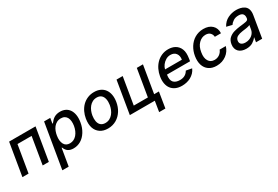

<svg xmlns="http://www.w3.org/2000/svg" viewBox="63 -1574 4050 2798"><g transform="rotate(-30 2088.0 -174.5)"><path d="M26.3 0 117.2 -545.5H561.8L470.9 0H367.2L442.8 -453.8H205.3L129.6 0Z M705.6 -545.5H809.3L794.7 -457H803.6Q820.3 -480.1 838.1 -497.9Q855.8 -515.6 876.4 -527.9Q897 -540.1 921.5 -546.3Q946 -552.6 976.2 -552.6Q1025.2 -552.6 1063.9 -533.6Q1102.6 -514.6 1127.1 -478.5Q1151.6 -442.5 1160.3 -390.3Q1169 -338.1 1158.4 -271.7Q1151.3 -226.6 1137.6 -189.6Q1123.9 -152.7 1103.7 -120.4Q1062.9 -55.4 1006.6 -22.4Q950.3 10.7 883.2 10.7Q830.3 10.7 795.6 -11.9Q761 -34.4 741.5 -84.9H735.1L686.8 204.5H579.9ZM778.4 -133.5Q806.5 -79.9 875 -79.9Q910.2 -79.9 939.5 -94.6Q968.8 -109.4 991.1 -135.3Q1013.5 -161.2 1028.8 -196.6Q1044 -231.9 1050.8 -272.7Q1057.2 -313.2 1053.8 -348Q1050.4 -382.8 1036.8 -408.2Q1023.1 -433.6 998.6 -448Q974.1 -462.4 938.2 -462.4Q898.1 -462.4 867.9 -446Q837.7 -429.7 816.4 -402.9Q795.1 -376.1 782.3 -342Q769.5 -307.9 764.2 -272.7Q750 -188.9 778.4 -133.5Z M1253.2 -274.9Q1262.4 -332 1286.6 -382.6Q1310.7 -433.2 1348.2 -471.1Q1385.7 -508.9 1436.3 -530.7Q1486.9 -552.6 1548.7 -552.6Q1606.9 -552.6 1650.9 -532Q1695 -511.4 1722.5 -473.7Q1750 -436.1 1759.8 -383.2Q1769.5 -330.3 1759.2 -265.6Q1753.2 -227.6 1740.4 -192.3Q1727.6 -157 1708.3 -126.2Q1688.9 -95.5 1663.7 -70.3Q1638.5 -45.1 1607.8 -27Q1577.1 -8.9 1540.8 1.1Q1504.6 11 1463.8 11Q1385.7 11 1333.8 -24.9Q1280.5 -61.8 1259.9 -124.5Q1239.3 -187.1 1253.2 -274.9ZM1358 -172.2Q1362.2 -150.9 1370.9 -133.5Q1379.6 -116.1 1393.5 -103.9Q1407.3 -91.6 1426.3 -84.9Q1445.3 -78.1 1469.8 -78.1Q1510.7 -78.1 1542.3 -95.2Q1573.9 -112.2 1596.8 -139.9Q1619.7 -167.6 1634.1 -202.9Q1648.4 -238.3 1654.5 -274.9Q1662.6 -328.1 1654.1 -369.3Q1649.9 -390.6 1641 -408Q1632.1 -425.4 1618.4 -437.9Q1604.8 -450.3 1585.9 -457Q1567.1 -463.8 1542.6 -463.8Q1501.8 -463.8 1470 -446.7Q1438.2 -429.7 1415.3 -401.6Q1392.4 -373.6 1378 -338.2Q1363.6 -302.9 1358 -266Q1350.1 -214.8 1358 -172.2Z M1833.8 0 1924.7 -545.5H2028.4L1952.8 -91.6H2190.3L2266 -545.5H2369.3L2293 -87H2373.2L2330.6 175.8H2225.5L2253.9 0Z M2497.2 -269.2Q2506.7 -326.3 2531.4 -377.8Q2556.1 -429.3 2594.1 -468.2Q2632.1 -507.1 2683.1 -529.8Q2734 -552.6 2796.2 -552.6Q2827.4 -552.6 2856.2 -545.8Q2884.9 -539.1 2909.4 -525Q2933.9 -511 2953.1 -489.3Q2972.3 -467.7 2984.4 -437.5Q2996.8 -407.3 2998.6 -368.3Q3000.4 -329.2 2992.2 -278.4L2986.2 -240.8H2597.7Q2583.8 -152.3 2618.6 -114.3Q2653.1 -76.7 2725.5 -76.7Q2821.4 -76.7 2864.3 -154.5L2961.6 -136.4Q2945.3 -98.7 2918.7 -71Q2892 -43.3 2858.8 -25Q2825.6 -6.7 2787.5 2.1Q2749.3 11 2709.9 11Q2649.5 11 2604.8 -9.1Q2560 -29.1 2532.5 -65.7Q2505 -102.3 2495.7 -154.1Q2486.5 -206 2497.2 -269.2ZM2611.2 -320.3H2894.2Q2904.8 -383.2 2874.6 -424Q2844.5 -464.8 2782.3 -464.8Q2740.8 -464.8 2704.9 -443.5Q2686.8 -432.9 2671.3 -418.9Q2655.9 -404.8 2643.8 -388.8Q2631.7 -372.9 2623.4 -355.5Q2615.1 -338.1 2611.2 -320.3Z M3085.9 -270.2Q3092 -308.6 3105.1 -344.5Q3118.3 -380.3 3137.8 -411.8Q3157.3 -443.2 3183.1 -469.1Q3208.8 -495 3240.1 -513.5Q3271.3 -532 3308.1 -542.3Q3344.8 -552.6 3386 -552.6Q3479.8 -552.6 3532.3 -502.5Q3585.6 -452.1 3580.6 -369.3H3477.3Q3475.1 -408.4 3449.2 -435.4Q3422.6 -463.1 3372.5 -463.1Q3307.2 -463.1 3256.4 -411.9Q3230.8 -386 3215.6 -352.1Q3200.3 -318.2 3193.2 -272.7Q3185.4 -226.9 3189.6 -192.5Q3193.9 -158 3209.9 -131.4Q3241.1 -78.8 3308.9 -78.8Q3331.7 -78.8 3352.5 -85.2Q3373.2 -91.6 3390.8 -103.7Q3408.4 -115.8 3422.2 -133.2Q3436.1 -150.6 3444.6 -172.6H3548.3Q3536.9 -132.8 3513.8 -99.3Q3490.8 -65.7 3457.7 -41.2Q3424.7 -16.7 3383.2 -2.8Q3341.6 11 3293.3 11Q3214.5 11 3163.4 -25.2Q3137.8 -43 3119.9 -68.2Q3101.9 -93.4 3092.2 -124.6Q3082.4 -155.9 3080.8 -192.6Q3079.2 -229.4 3085.9 -270.2Z M3632.8 -154.1Q3638.1 -185.4 3649.7 -209Q3661.2 -232.6 3679.7 -248.9Q3718 -282.7 3766.3 -296.5Q3791.9 -303.6 3817.3 -308.9Q3842.7 -314.3 3869.3 -317.1Q3906.6 -321.7 3933.1 -324.8Q3959.5 -327.8 3977.1 -332.2Q3994.7 -336.6 4003.9 -344.5Q4013.1 -352.3 4015.6 -366.5V-369Q4023.1 -415.1 4002.3 -440.9Q3981.5 -466.6 3930.4 -466.6Q3877.1 -466.6 3841.3 -443.2Q3805 -419.7 3788 -390.6L3692.8 -413.4Q3731.5 -487.2 3799.4 -520.2Q3865.4 -552.6 3941.4 -552.6Q3957.4 -552.6 3974.6 -550.8Q3991.8 -549 4009.1 -544.9Q4026.3 -540.8 4042.8 -534.1Q4059.3 -527.3 4073.5 -517Q4088.1 -506.7 4099.1 -492.5Q4110.1 -478.3 4116.5 -459.3Q4122.9 -440.3 4124.3 -416.2Q4125.7 -392 4120.7 -362.2L4060.7 0H3957L3969.8 -74.6H3965.6Q3945.3 -44.4 3901.6 -16Q3858.7 12.1 3790.1 12.1Q3751.4 12.1 3719.5 1.1Q3687.5 -9.9 3666.2 -31.1Q3644.9 -52.2 3635.7 -83.3Q3626.4 -114.3 3632.8 -154.1ZM3826.3 -73.2Q3859.4 -73.2 3887.3 -83.5Q3915.1 -93.8 3936.1 -110.8Q3957 -127.8 3970.2 -150.2Q3983.3 -172.6 3987.2 -196.7L3998.9 -267Q3993.3 -262.4 3981.4 -258.7Q3969.5 -255 3956 -252Q3942.5 -248.9 3929.7 -247.2Q3916.9 -245.4 3909.4 -244.3Q3894.5 -242.5 3883.3 -240.9Q3872.2 -239.3 3863.3 -237.9Q3839.8 -235.1 3819.2 -229Q3798.7 -223 3780.2 -213.8Q3743.6 -195 3736.9 -152.7Q3733.7 -133.2 3738.8 -118.3Q3744 -103.3 3755.9 -93.2Q3767.8 -83.1 3785.9 -78.1Q3804 -73.2 3826.3 -73.2Z"/></g></svg>

Font: Inter P Medium
Style: Italic
Weight: 500
Italic angle: 9.39999°
Designer: Rasmus Andersson
Foundry: rsms
Version: Version 3.018;git-588b23468